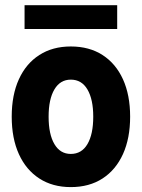

<svg xmlns="http://www.w3.org/2000/svg" viewBox="-20 -725 556 752"><path d="M257.3 7.8Q186 7.8 134 -25.9Q82 -59.6 54 -121.3Q25.9 -183.1 25.9 -268.1Q25.9 -353 54 -414.6Q82 -476.1 134 -509.5Q186 -543 257.3 -543Q329.6 -543 381.6 -509.5Q433.6 -476.1 461.7 -414.3Q489.7 -352.5 489.7 -268.1Q489.7 -183.6 461.7 -121.6Q433.6 -59.6 381.6 -25.9Q329.6 7.8 257.3 7.8ZM257.3 -122.1Q299.8 -122.1 322.5 -160.6Q345.2 -199.2 345.2 -268.1Q345.2 -335.9 322.5 -374.5Q299.8 -413.1 257.3 -413.1Q215.8 -413.1 193.1 -374.8Q170.4 -336.4 170.4 -268.1Q170.4 -199.2 193.1 -160.6Q215.8 -122.1 257.3 -122.1ZM76.2 -611.3V-704.6H439V-611.3Z"/></svg>

Font: Reddit Sans Condensed ExtraBold
Style: Regular
Weight: 800
Designer: Stephen Hutchings
Foundry: Reddit
Version: Version 1.014